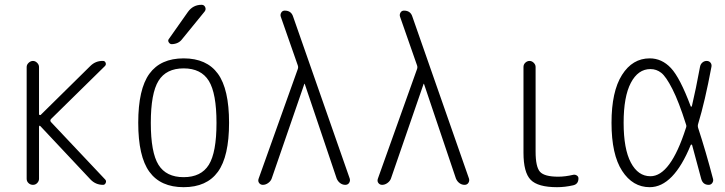

<svg xmlns="http://www.w3.org/2000/svg" viewBox="-20 -775 3040 805"><path d="M91.8 -25.4V-494.1Q91.8 -503.9 100.1 -511.7Q108.4 -519.5 118.2 -519.5Q127.9 -519.5 135.7 -511.7Q143.6 -503.9 143.6 -494.1V-295.9Q143.6 -293.9 146 -293Q148.4 -292 150.4 -293L358.4 -498Q380.9 -520.5 412.1 -519.5Q419.9 -519.5 422.9 -511.7Q425.8 -503.9 419.9 -498L194.3 -276.4Q188.5 -270.5 193.4 -263.7L420.9 -22.5Q426.8 -16.6 423.3 -8.3Q419.9 0 412.1 0Q380.9 0 359.4 -22.5L149.4 -246.1Q144.5 -251 143.6 -243.2V-25.4Q143.6 -15.6 136.2 -7.8Q128.9 0 118.2 0Q107.4 0 99.6 -7.3Q91.8 -14.6 91.8 -25.4Z M855.5 -436Q823.2 -488.3 750 -488.3Q676.8 -488.3 644.5 -436Q612.3 -383.8 612.3 -259.8Q612.3 -135.7 644.5 -84Q676.8 -32.2 750 -32.2Q823.2 -32.2 855.5 -84Q887.7 -135.7 887.7 -259.8Q887.7 -383.8 855.5 -436ZM893.6 -54.7Q846.7 9.8 750 9.8Q653.3 9.8 606.4 -54.7Q559.6 -119.1 559.6 -260.3Q559.6 -401.4 606.4 -465.8Q653.3 -530.3 750 -530.3Q846.7 -530.3 893.6 -465.8Q940.4 -401.4 940.4 -260.3Q940.4 -119.1 893.6 -54.7ZM767.6 -724.6Q789.1 -754.9 825.2 -754.9Q835.9 -754.9 840.3 -745.1Q844.7 -735.4 837.9 -726.6L743.2 -610.4Q728.5 -590.8 700.2 -589.8Q692.4 -589.8 687.5 -597.7Q682.6 -605.5 688.5 -612.3Z M1082 0Q1072.3 0 1066.4 -7.8Q1060.5 -15.6 1064.5 -26.4L1228.5 -485.4Q1231.4 -493.2 1228.5 -501L1157.2 -705.1Q1154.3 -713.9 1159.2 -722.2Q1164.1 -730.5 1173.8 -730.5Q1201.2 -730.5 1209 -705.1L1446.3 -26.4Q1449.2 -16.6 1443.8 -8.3Q1438.5 0 1427.7 0Q1416 0 1406.2 -7.3Q1396.5 -14.6 1391.6 -26.4L1257.8 -422.9Q1257.8 -423.8 1256.8 -423.8Q1255.9 -423.8 1255.9 -422.9L1119.1 -26.4Q1115.2 -15.6 1104.5 -7.8Q1093.8 0 1082 0Z M1582 0Q1572.3 0 1566.4 -7.8Q1560.5 -15.6 1564.5 -26.4L1728.5 -485.4Q1731.4 -493.2 1728.5 -501L1657.2 -705.1Q1654.3 -713.9 1659.2 -722.2Q1664.1 -730.5 1673.8 -730.5Q1701.2 -730.5 1709 -705.1L1946.3 -26.4Q1949.2 -16.6 1943.8 -8.3Q1938.5 0 1927.7 0Q1916 0 1906.2 -7.3Q1896.5 -14.6 1891.6 -26.4L1757.8 -422.9Q1757.8 -423.8 1756.8 -423.8Q1755.9 -423.8 1755.9 -422.9L1619.1 -26.4Q1615.2 -15.6 1604.5 -7.8Q1593.8 0 1582 0Z M2315.4 9.8Q2235.4 9.8 2205.1 -21Q2174.8 -51.8 2174.8 -134.8V-494.1Q2174.8 -504.9 2182.6 -512.2Q2190.4 -519.5 2200.2 -519.5Q2210 -519.5 2217.8 -511.7Q2225.6 -503.9 2225.6 -494.1V-139.6Q2225.6 -75.2 2244.1 -54.7Q2262.7 -34.2 2320.3 -34.2Q2349.6 -34.2 2382.8 -42Q2390.6 -43.9 2397.9 -39.6Q2405.3 -35.2 2405.3 -27.3Q2405.3 -2.9 2382.8 2Q2348.6 9.8 2315.4 9.8Z M2707 -485.4Q2655.3 -485.4 2625 -427.7Q2594.7 -370.1 2594.7 -260.3Q2594.7 -150.4 2625 -93.3Q2655.3 -36.1 2707 -36.1Q2791 -36.1 2855.5 -237.3Q2859.4 -246.1 2856.4 -252.9Q2826.2 -348.6 2799.3 -401.4Q2772.5 -454.1 2752.4 -469.7Q2732.4 -485.4 2707 -485.4ZM2704.1 9.8Q2632.8 9.8 2588.4 -58.6Q2543.9 -127 2543.9 -259.8Q2543.9 -391.6 2587.9 -460.9Q2631.8 -530.3 2704.1 -530.3Q2754.9 -530.3 2793 -489.7Q2831.1 -449.2 2876 -329.1Q2877 -327.1 2878.4 -327.6Q2879.9 -328.1 2880.9 -330.1Q2897.5 -400.4 2915 -495.1Q2917 -505.9 2924.8 -512.7Q2932.6 -519.5 2942.9 -519.5Q2953.1 -519.5 2959 -512.2Q2964.8 -504.9 2962.9 -495.1Q2935.5 -348.6 2907.2 -255.9Q2904.3 -247.1 2907.2 -238.3Q2939.5 -139.6 2969.7 -24.4Q2971.7 -15.6 2966.3 -7.8Q2960.9 0 2951.2 0Q2926.8 0 2919.9 -25.4Q2887.7 -144.5 2881.8 -167Q2880.9 -168.9 2878.9 -168.9Q2877 -168.9 2876 -167Q2803.7 9.8 2704.1 9.8Z"/></svg>

Font: Rounded Mgen+ 1mn light
Style: Regular
Weight: 200
Designer: [Source Han Sans]
Ryoko NISHIZUKA  (kana & ideographs); Paul D. Hunt (Latin, Greek & Cyrillic); Wenlong ZHANG  (bopomofo
Version: Version 1.059.20150602